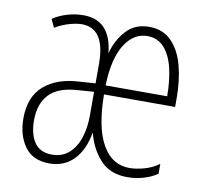

<svg xmlns="http://www.w3.org/2000/svg" viewBox="-66 -611 748 694"><g transform="rotate(10 308.0 -264.5)"><path d="M428 -539Q479 -539 510.5 -506.5Q542 -474 556 -420.5Q570 -367 570 -304V-270H309Q310 -149 345.5 -86.5Q381 -24 445 -24Q469 -24 498.5 -32Q528 -40 553 -58V-22Q532 -7 502.5 1.5Q473 10 443 10Q379 10 342.5 -31Q306 -72 293 -128Q282 -63 247 -26.5Q212 10 157 10Q96 10 66.5 -31.5Q37 -73 37 -134Q37 -214 84.5 -255Q132 -296 213 -300L272 -304V-376Q272 -506 186 -506Q169 -506 143 -499Q117 -492 89 -476L75 -506Q97 -521 126.5 -530Q156 -539 187 -539Q287 -539 299 -419Q312 -469 344 -504Q376 -539 428 -539ZM427 -505Q377 -505 344.5 -453.5Q312 -402 309 -303H535Q535 -360 524 -406Q513 -452 489 -478.5Q465 -505 427 -505ZM216 -269Q142 -265 109 -230Q76 -195 76 -134Q76 -84 96.5 -53.5Q117 -23 161 -23Q198 -23 223 -45Q248 -67 260 -104Q272 -141 272 -186V-273Z"/></g></svg>

Font: Noto Sans Malayalam ExtraCondensed ExtraLight
Style: Regular
Weight: 200
Width: 2
Designer: Jelle Bosma - Monotype Design Team
Foundry: Monotype Imaging Inc.
Version: Version 2.104; ttfautohint (v1.8.4.7-5d5b)